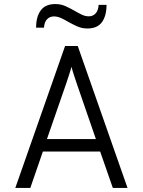

<svg xmlns="http://www.w3.org/2000/svg" viewBox="-20 -927 704 947"><path d="M55.5 0 301 -700H363.5L609 0H536.5L474 -179.5H191.5L129.5 0ZM211.5 -241H453L359 -513.5Q354.5 -527 345.5 -554.2Q336.5 -581.5 332.5 -597.5Q328.5 -581.5 319.5 -554.2Q310.5 -527 306 -513.5ZM411 -786.5Q383.5 -786.5 360.5 -797Q337.5 -807.5 317 -819Q298.5 -830 281 -838Q263.5 -846 245.5 -846Q225.5 -846 212 -832Q198.5 -818 197 -790.5H158Q158 -844 180.8 -875.5Q203.5 -907 252.5 -907Q281 -907 304.2 -896.2Q327.5 -885.5 348.5 -873.5Q366 -863 383.2 -854.8Q400.5 -846.5 418 -846.5Q438.5 -846.5 451.8 -861Q465 -875.5 466.5 -903H505.5Q505.5 -849.5 483 -818Q460.5 -786.5 411 -786.5Z"/></svg>

Font: Overpass Light
Style: Regular
Weight: 300
Designer: Delve Withrington, Dave Bailey, Thomas Jockin
Foundry: Delve Fonts LLC
Version: Version 4.000; ttfautohint (v1.8.3)